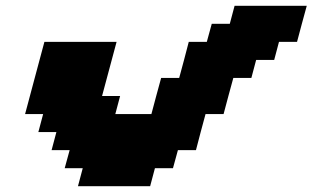

<svg xmlns="http://www.w3.org/2000/svg" viewBox="-20 -645 1082 665"><path d="M250 0H500L516.6 -62.5H579.1L596.2 -125H658.7Q664.1 -145.5 675 -187.3Q686 -229 691.9 -250H754.4Q759.8 -270.5 771 -312.3Q782.2 -354 788.1 -375H850.6L867.2 -437.5H929.7L946.3 -500H1008.8Q1014.2 -520.5 1025.4 -562.3Q1036.6 -604 1042.5 -625H792.5L775.9 -562.5H713.4L696.3 -500H633.8Q628.4 -479 617.4 -437.3Q606.4 -395.5 600.6 -375H538.1Q532.2 -354 521 -312.3Q509.8 -270.5 504.4 -250H379.4L396 -312.5H333.5L383.8 -500H133.8Q122.6 -458 100.3 -375Q78.1 -292 66.9 -250H129.4L112.8 -187.5H175.3L158.7 -125H221.2L204.1 -62.5H266.6Z"/></svg>

Font: Faithful 32x
Style: BoldOblique
Weight: 400
Foundry: Faithful Resource Pack
Version: Version 1.0; January 27, 2023